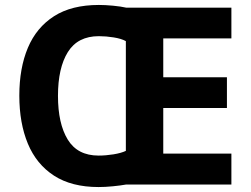

<svg xmlns="http://www.w3.org/2000/svg" viewBox="-20 -745 1013 775"><path d="M379 -725Q405 -725 436.5 -722Q468 -719 490 -714H914V-590H639V-433H896V-309H639V-125H914V0H488Q466 4 435 7Q404 10 378 10Q269 10 198 -36Q127 -82 92.5 -165Q58 -248 58 -359Q58 -470 92.5 -552Q127 -634 198 -679.5Q269 -725 379 -725ZM379 -599Q294 -599 254 -535Q214 -471 214 -358Q214 -246 253.5 -181.5Q293 -117 378 -117Q407 -117 438 -122Q469 -127 488 -136V-579Q470 -589 439 -594Q408 -599 379 -599Z"/></svg>

Font: Noto Sans Myanmar
Style: Bold
Weight: 700
Designer: Monotype Design Team
Foundry: Monotype Imaging Inc.
Version: Version 2.107; ttfautohint (v1.8.4.7-5d5b)